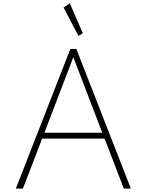

<svg xmlns="http://www.w3.org/2000/svg" viewBox="-20 -1114 866 1134"><path d="M73.5 0 395.5 -825H431L753 0H711.5L597.5 -295.5H229L115 0ZM242.5 -330H584L413 -776.5ZM443.5 -901.5 355.5 -1069.5 392.5 -1094.5 469 -918Z"/></svg>

Font: Spartan Thin ExtraLight
Style: Regular
Weight: 250
Version: Version 1.004